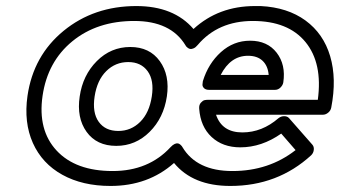

<svg xmlns="http://www.w3.org/2000/svg" viewBox="-20 -590 1134 641"><path d="M71.8 -270Q91.3 -404.3 192.4 -487.1Q293.5 -569.8 435.1 -569.8Q560.1 -569.8 626 -493.2Q709.5 -569.8 831.1 -569.8H850.1Q939.9 -565.4 1000 -521.5Q1060.1 -477.5 1082.3 -402.3Q1104.5 -327.1 1085.9 -231Q1084 -220.7 1075.7 -213.9Q1067.4 -207 1058.1 -207H701.2Q721.2 -147.9 789.1 -147.9Q855 -147.9 910.2 -195.8Q918.5 -202.1 928.7 -202.1Q939 -202.1 944.8 -195.8L1022.9 -106.9Q1028.8 -100.1 1027.6 -89.6Q1026.4 -79.1 1019 -71.8Q907.2 30.8 749 30.8Q624 30.8 561 -45.9Q474.6 30.8 349.1 30.8Q255.4 30.8 188 -6.6Q120.6 -43.9 89.8 -112.5Q59.1 -181.2 71.8 -270ZM356 -19Q476.1 -19 549.8 -99.1Q556.6 -106.4 563.2 -109.4Q569.8 -112.3 574 -111.3Q578.1 -110.4 581.8 -107.4Q585.4 -104.5 586.7 -102.5Q587.9 -100.6 588.9 -99.1Q636.7 -19 755.9 -19Q877.4 -19 966.8 -88.9L918.9 -144Q853.5 -98.1 782.2 -98.1Q723.6 -98.1 686.5 -132.6Q649.4 -167 645 -227.1Q644 -239.7 650.6 -247.1Q657.2 -254.4 662.8 -255.6Q668.5 -256.8 673.8 -256.8H1041Q1057.6 -378.9 1000 -449.5Q942.4 -520 824.2 -520Q708 -520 640.1 -439.9Q633.3 -431.6 626.5 -428.7Q619.6 -425.8 615.2 -426.5Q610.8 -427.2 606.9 -430.2Q603 -433.1 601.3 -435.3Q599.6 -437.5 599.1 -439Q549.8 -520 428.2 -520Q304.2 -520 221.4 -452.1Q138.7 -384.3 122.1 -270Q105.5 -155.8 168.9 -87.4Q232.4 -19 356 -19ZM246.1 -268.1Q256.3 -338.9 303.2 -386Q350.1 -433.1 415 -433.1Q479.5 -433.1 513.4 -386Q547.4 -338.9 537.1 -268.1Q526.4 -196.3 479.5 -149.7Q432.6 -103 368.2 -103Q302.7 -103 269 -149.9Q235.4 -196.8 246.1 -268.1ZM375 -152.8Q417.5 -152.8 448 -183.1Q478.5 -213.4 486.8 -268.1Q495.1 -321.8 472.9 -352.3Q450.7 -382.8 408.2 -382.8Q365.2 -382.8 334.7 -352.5Q304.2 -322.3 295.9 -268.1Q287.6 -213.9 309.6 -183.3Q331.5 -152.8 375 -152.8ZM657.2 -318.8Q675.3 -377.9 717.5 -416Q759.8 -454.1 814.9 -454.1Q872.6 -454.1 903.6 -414.1Q934.6 -374 925.8 -314.9Q924.3 -305.7 916.5 -297.9Q908.7 -290 897.9 -290H678.2Q666.5 -290 660.9 -295.9Q655.3 -301.8 656 -308.3Q656.7 -314.9 657.2 -318.8ZM716.8 -339.8H877Q874.5 -370.1 856.7 -387Q838.9 -403.8 808.1 -403.8Q749.5 -403.8 716.8 -339.8Z"/></svg>

Font: Trueno Bold Outline
Style: Italic
Weight: 700
Width: 6
Designer: Julieta Ulanovsky
Foundry: Julieta Ulanovsky
Version: Version 3.001b | FøM Fix